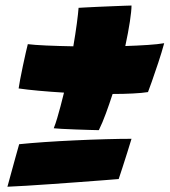

<svg xmlns="http://www.w3.org/2000/svg" viewBox="-20 -716 628 711"><path d="M528 -375Q506 -371.5 472 -369.8Q438 -368 397 -368Q385 -331 372.2 -296.2Q359.5 -261.5 346 -234Q337.5 -234 313.5 -234.8Q289.5 -235.5 261 -236.5Q232.5 -237.5 209.2 -238.8Q186 -240 179 -241Q186 -258.5 192 -279.2Q198 -300 204 -322Q210.5 -346 217 -373Q167.5 -376 123.5 -380Q79.5 -384 49 -388.5Q50 -397.5 54.5 -421Q59 -444.5 64.8 -472.2Q70.5 -500 75.8 -522.5Q81 -545 83 -552.5Q106 -549.5 151 -547.5Q196 -545.5 251.5 -544.5Q259.5 -591 264.5 -628.8Q269.5 -666.5 271 -687Q277.5 -687.5 297.5 -688.5Q317.5 -689.5 344.2 -690.8Q371 -692 397.2 -693Q423.5 -694 442.8 -694.8Q462 -695.5 467 -695.5Q467 -676 461 -636.2Q455 -596.5 444 -545.5Q489 -547 526.8 -549.5Q564.5 -552 588 -556Q579 -522.5 566 -483.5Q553 -444.5 542.2 -413.8Q531.5 -383 528 -375ZM467 -202Q460.5 -180 451.5 -151.8Q442.5 -123.5 434 -97Q425.5 -70.5 419.5 -53Q402 -51.5 363 -48.5Q324 -45.5 274.2 -41.8Q224.5 -38 173 -34.5Q121.5 -31 77.8 -28.2Q34 -25.5 7.5 -24.5Q13 -44.5 20.8 -73.2Q28.5 -102 36.8 -131.5Q45 -161 51 -182Q90 -186 144 -189.8Q198 -193.5 257 -196.2Q316 -199 371 -200.5Q426 -202 467 -202Z"/></svg>

Font: Grandstander Black
Style: Italic
Weight: 900
Italic angle: -15°
Designer: Tyler Finck
Foundry: Etcetera Type Co
Version: Version 1.200; ttfautohint (v1.8.3)